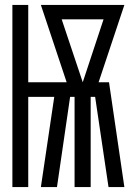

<svg xmlns="http://www.w3.org/2000/svg" viewBox="-20 -755 540 775"><path d="M30 0V-735H94V-423H249L145 -735H482L378 -423H420L482 0H418L364 -364H346V0H281V-364H263L210 0H145L199 -364H94V0ZM314 -423 398 -677H229Z"/></svg>

Font: Iosevka Fixed
Style: Regular
Weight: 400
Monospace: yes
Designer: Belleve Invis
Foundry: Belleve Invis
Version: Version 33.2.4